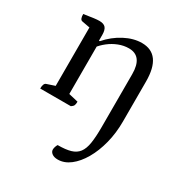

<svg xmlns="http://www.w3.org/2000/svg" viewBox="-171 -587 928 982"><g transform="rotate(30 293.0 -96.0)"><path d="M50 0Q50 -32 66 -36L123 -55L112 -38V-409L124 -394L65 -405Q50 -408 50 -440Q88 -446 107.5 -448.5Q127 -451 140 -451Q166 -451 177 -438Q188 -425 188 -396V-359L182 -362H193Q233 -408 284.5 -435Q336 -462 385 -462Q501 -462 501 -301V-120H421V-299Q421 -405 341 -405Q311 -405 281.5 -393.5Q252 -382 227 -362.5Q202 -343 185 -320L193 -339V-39L181 -53L249 -37Q249 -22 245.5 -14.5Q242 -7 231 0ZM309 270Q287 270 274.5 260.5Q262 251 262 238Q262 230 265 221Q268 212 272 206Q319 206 348 197.5Q377 189 393 168Q409 147 415 109.5Q421 72 421 13V-120H501V-65Q501 3 485.5 63.5Q470 124 443 170.5Q416 217 381.5 243.5Q347 270 309 270Z"/></g></svg>

Font: Pitagon Serif
Style: Regular
Weight: 400
Designer: Travis Tran
Foundry: Pitagon
Version: Version 1.000;gftools[0.9.26]